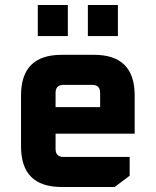

<svg xmlns="http://www.w3.org/2000/svg" viewBox="-20 -747 622 767"><path d="M64 -162V-366Q64 -528 226 -528H356Q518 -528 518 -366V-213H202V-152Q202 -120 234 -120H498V-45L438 0H226Q64 0 64 -162ZM202 -319H380V-376Q380 -408 348 -408H234Q202 -408 202 -376ZM131 -603V-727H251V-603ZM331 -603V-727H451V-603Z"/></svg>

Font: Oxanium
Style: Bold
Weight: 700
Designer: Severin Meyer
Version: Version 2.000